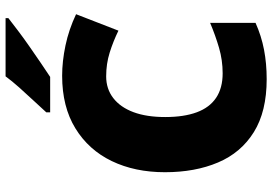

<svg xmlns="http://www.w3.org/2000/svg" viewBox="-164 -803 977 689"><g transform="rotate(-90 324.5 -458.5)"><path d="M395 -566Q350 -566 317 -540.5Q284 -515 266.5 -468Q249 -421 249 -354Q249 -287 266 -241Q283 -195 318 -171.5Q353 -148 406 -148Q453 -148 497.5 -161Q542 -174 587 -193V-30Q540 -9 490.5 0.5Q441 10 385 10Q269 10 195 -36Q121 -82 86 -164.5Q51 -247 51 -355Q51 -463 91 -546Q131 -629 208.5 -676.5Q286 -724 397 -724Q449 -724 506 -712Q563 -700 618 -674L559 -522Q520 -541 480 -553.5Q440 -566 395 -566ZM604 -917Q586 -903 559 -882.5Q532 -862 501 -840.5Q470 -819 441.5 -799.5Q413 -780 393 -767H266V-781Q283 -800 307 -825.5Q331 -851 355 -878Q379 -905 395 -927H604Z"/></g></svg>

Font: Noto Sans Cham Black
Style: Regular
Weight: 900
Version: Version 2.002